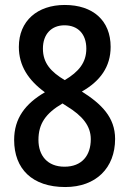

<svg xmlns="http://www.w3.org/2000/svg" viewBox="-20 -744 521 774"><path d="M241 -724C131 -724 56 -660 56 -555C56 -479 94 -421 161 -372C82 -326 37 -267 37 -180C37 -63 110 10 243 10C367 10 444 -67 444 -184C444 -271 389 -325 310 -375C384 -417 426 -475 426 -555C426 -661 355 -724 241 -724ZM240 -642C294 -642 328 -607 328 -548C328 -492 298 -455 241 -421C186 -454 153 -489 153 -548C153 -607 188 -642 240 -642ZM135 -180C135 -245 164 -287 232 -327L249 -316C313 -277 346 -236 346 -183C346 -117 310 -72 240 -72C171 -72 135 -117 135 -180Z"/></svg>

Font: Noto Sans Lao Looped Condensed Medium
Style: Regular
Weight: 500
Width: 3
Designer: Mark Frömberg, Ben Mitchell
Foundry: The Fontpad Ltd
Version: Version 1.002